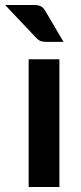

<svg xmlns="http://www.w3.org/2000/svg" viewBox="-50 -751 324 771"><path d="M188.5 -513V0H65V-513ZM86 -731Q106.5 -731 116.5 -724.2Q126.5 -717.5 133.5 -704.5L205 -583H134.5Q120.5 -583 111.8 -586.8Q103 -590.5 94 -600.5L-29.5 -731Z"/></svg>

Font: LatoLatin
Style: Bold
Weight: 700
Designer: Lukasz Dziedzic with Adam Twardoch and Botio Nikoltchev
Foundry: tyPoland Lukasz Dziedzic
Version: Version 2.015; 2015-08-06; http://www.latofonts.com/